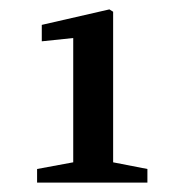

<svg xmlns="http://www.w3.org/2000/svg" viewBox="-20 -772 382 409"><path d="M69 -719 213 -752 221 -747V-383H136V-691L69 -684ZM217 -427 294 -412V-383H59V-412L140 -427Z"/></svg>

Font: Lisu Bosa ExtraBold
Style: Regular
Weight: 800
Designer: David Morse, Annie Olsen, Victor Gaultney, Frank Grießhammer (Latin)
Foundry: SIL International
Version: Version 2.000